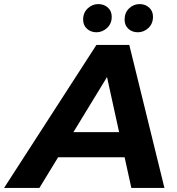

<svg xmlns="http://www.w3.org/2000/svg" viewBox="-83 -920 869 940"><path d="M-63 0 389 -700H550L722 0H560L424 -620H488L110 0ZM124 -150 190 -273H551L570 -150ZM592 -762Q564 -762 545.5 -779Q527 -796 527 -824Q527 -858 549 -879Q571 -900 601 -900Q628 -900 647 -883Q666 -866 666 -838Q666 -804 643.5 -783Q621 -762 592 -762ZM389 -762Q362 -762 343 -779Q324 -796 324 -824Q324 -858 346.5 -879Q369 -900 398 -900Q426 -900 445 -883Q464 -866 464 -838Q464 -804 441 -783Q418 -762 389 -762Z"/></svg>

Font: MOST Montserrat
Style: Bold Italic
Weight: 700
Italic angle: -11.3°
Designer: Julieta Ulanovsky
Foundry: Julieta Ulanovsky
Version: Version 8.000;March 11, 2024;FontCreator 15.0.0.2926 64-bit